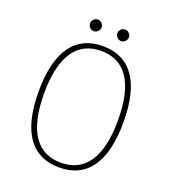

<svg xmlns="http://www.w3.org/2000/svg" viewBox="-150 -937 938 1059"><g transform="rotate(20 319.0 -408.0)"><path d="M242 -760C260 -760 276 -776 276 -794C276 -812 260 -828 242 -828C224 -828 208 -812 208 -794C208 -776 224 -760 242 -760ZM402 -760C420 -760 436 -776 436 -794C436 -812 420 -828 402 -828C384 -828 368 -812 368 -794C368 -776 384 -760 402 -760ZM319 12C476 12 568 -100 568 -344C568 -588 476 -700 319 -700C162 -700 70 -588 70 -344C70 -100 162 12 319 12ZM319 -16C183 -16 102 -118 102 -344C102 -570 183 -672 319 -672C455 -672 536 -570 536 -344C536 -118 455 -16 319 -16Z"/></g></svg>

Font: Arima Koshi Thin
Style: Regular
Weight: 250
Designer: Joana Correia and Natanael Gama
Foundry: NDISCOVER
Version: Version 1.019;PS 001.019;hotconv 1.0.88;makeotf.lib2.5.64775